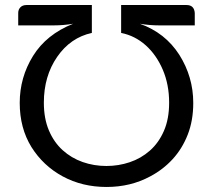

<svg xmlns="http://www.w3.org/2000/svg" viewBox="-20 -736 848 764"><path d="M404 8Q307.5 8 229.8 -34Q152 -76 105 -151Q58.5 -226.5 58.5 -326.5Q58.5 -428 111.5 -513.5Q164.5 -599 271 -641.5Q232 -635 195 -635H52.5V-684.5Q52.5 -698 61.2 -707Q70 -716 85.5 -716H345.5V-605Q260.5 -586.5 207.5 -509.8Q154.5 -433 154.5 -327.5Q154.5 -264.5 174.5 -217.2Q194.5 -170 229.2 -138.5Q264 -107 309 -91.2Q354 -75.5 403.5 -75.5Q451.5 -75.5 496.2 -90.5Q541 -105.5 576.2 -136.5Q611.5 -167.5 632.2 -215Q653 -262.5 653 -327.5Q653 -399.5 627.8 -458.5Q602.5 -517.5 559.8 -555.8Q517 -594 462 -605V-716H722.5Q752.5 -716 755 -684.5V-635H612.5Q576 -635 536.5 -641.5Q637.5 -605.5 693.5 -518Q749 -430 749 -326.5Q749 -256.5 727 -200.2Q705 -144 666.5 -102.2Q628 -60.5 577.5 -34Q499.5 8 404 8Z"/></svg>

Font: Verano Sans
Style: Regular
Weight: 400
Designer: Lukasz Dziedzic with Adam Twardoch and Botio Nikoltchev
Foundry: tyPoland Lukasz Dziedzic
Version: Version 3.001;December 28, 2019;FontCreator 12.0.0.2547 64-b